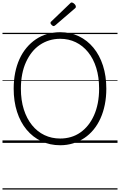

<svg xmlns="http://www.w3.org/2000/svg" viewBox="-20 -1149 965 1544"><path d="M464 19Q381 19 312.5 -13.5Q244 -46 194 -106Q144 -166 117 -250Q90 -334 90 -436Q90 -504 102 -564Q114 -624 137 -674.5Q160 -725 193.5 -765Q227 -805 268.5 -833Q310 -861 359.5 -875.5Q409 -890 464 -890Q546 -890 614 -857.5Q682 -825 731.5 -765Q781 -705 808 -621.5Q835 -538 835 -436Q835 -368 823 -308Q811 -248 788 -197Q765 -146 732 -106Q699 -66 657.5 -38.5Q616 -11 567.5 4Q519 19 464 19ZM464 -35Q509 -35 550 -47Q591 -59 626 -83.5Q661 -108 688.5 -142.5Q716 -177 736 -221.5Q756 -266 766.5 -320Q777 -374 777 -436Q777 -529 754 -603Q731 -677 688.5 -729.5Q646 -782 589 -809.5Q532 -837 464 -837Q418 -837 377 -824.5Q336 -812 300.5 -788Q265 -764 237.5 -729.5Q210 -695 189.5 -650.5Q169 -606 158.5 -552Q148 -498 148 -436Q148 -343 171.5 -269Q195 -195 237.5 -142.5Q280 -90 337.5 -62.5Q395 -35 464 -35ZM411 -939Q405 -939 395.5 -948Q386 -957 386 -964Q386 -966 387 -969.5Q388 -973 392 -976L542 -1120Q546 -1124 549 -1126.5Q552 -1129 556 -1129Q563 -1129 571 -1123.5Q579 -1118 584.5 -1110.5Q590 -1103 590 -1096Q590 -1092 589 -1089Q588 -1086 582 -1081L425 -946Q420 -943 417.5 -941Q415 -939 411 -939ZM0 365H925V375H0ZM0 -20H925V0H0ZM0 -505H925V-500H0ZM0 -885H925V-875H0Z"/></svg>

Font: Playwrite IT Moderna Guides
Style: Regular
Weight: 400
Designer: Veronika Burian, José Scaglione
Foundry: TypeTogether
Version: Version 1.003